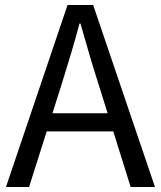

<svg xmlns="http://www.w3.org/2000/svg" viewBox="-20 -753 648 773"><path d="M252 -733H355L604 0H506L378 -410Q345 -512 304 -658H300Q287 -608 265 -534L227 -410L97 0H4ZM133 -297H471V-224H133Z"/></svg>

Font: Merged Yaku Han JP
Style: Regular
Weight: 400
Designer: Ryoko NISHIZUKA 西塚涼子 (kana, bopomofo & ideographs); Paul D. Hunt (Latin, Greek & Cyrillic); Sandoll Communications 산돌커뮤니
Foundry: Adobe
Version: Version 2.004